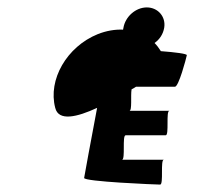

<svg xmlns="http://www.w3.org/2000/svg" viewBox="-20 -750 533 518"><path d="M129 -459C138 -422 188 -434 242 -459C225 -370 208 -276 207 -270C205 -260 402 -252 412 -252C422 -252 412 -319 422 -319H309C319 -319 309 -385 319 -385H427C437 -385 427 -451 437 -451H329C337 -451 332 -492 335 -509C339 -511 344 -514 347 -516H452C462 -516 482 -591 484 -601C485 -605 453 -609 414 -612C409 -620 403 -628 397 -634C411 -644 420 -658 423 -675C428 -705 406 -730 376 -730C346 -730 318 -705 313 -675L312 -670C290 -671 267 -667 244 -658C160 -624 109 -535 129 -459Z"/></svg>

Font: Ampere
Style: SCIta
Weight: 400
Version: Version 1